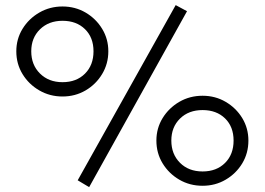

<svg xmlns="http://www.w3.org/2000/svg" viewBox="-20 -736 1063 771"><path d="M338 15.5 292 -12 685.5 -715.5 731 -691ZM231 -348.5Q180 -348.5 137.8 -373Q95.5 -397.5 70.5 -438.5Q45.5 -479.5 45.5 -530Q45.5 -579.5 70.5 -620.2Q95.5 -661 137.8 -685.5Q180 -710 231 -710Q282 -710 323.8 -685.5Q365.5 -661 390.2 -620.2Q415 -579.5 415 -530Q415 -480 390.2 -438.8Q365.5 -397.5 323.8 -373Q282 -348.5 231 -348.5ZM231 -406Q287 -406 321.2 -440.2Q355.5 -474.5 355.5 -530Q355.5 -585.5 321.2 -619Q287 -652.5 231 -652.5Q175.5 -652.5 140.5 -618.2Q105.5 -584 105.5 -530Q105.5 -475.5 140.5 -440.8Q175.5 -406 231 -406ZM793.5 10Q742 10 700 -14.5Q658 -39 633 -80Q608 -121 608 -171.5Q608 -221 633 -261.8Q658 -302.5 700 -327Q742 -351.5 793.5 -351.5Q844.5 -351.5 886.2 -327Q928 -302.5 952.8 -261.8Q977.5 -221 977.5 -171.5Q977.5 -121 952.8 -80Q928 -39 886.2 -14.5Q844.5 10 793.5 10ZM793.5 -47.5Q849.5 -47.5 883.8 -81.8Q918 -116 918 -171.5Q918 -227 883.8 -260.5Q849.5 -294 793.5 -294Q737.5 -294 702.8 -259.8Q668 -225.5 668 -171.5Q668 -117 702.8 -82.2Q737.5 -47.5 793.5 -47.5Z"/></svg>

Font: Geologica ExtraLight
Style: Regular
Weight: 200
Designer: Sindre Bremnes, Frode Helland
Foundry: Monokrom Skriftforlag AS
Version: Version 1.010; ttfautohint (v1.8.4.7-5d5b);gftools[0.9.28]